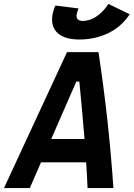

<svg xmlns="http://www.w3.org/2000/svg" viewBox="-52 -960 682 980"><path d="M-31.7 0H100.1L157.2 -131.3H387.7C390.6 -87.4 393.1 -43.9 395 0H526.9C511.2 -231.4 485.8 -462.4 450.7 -693.8H290ZM353 -758.3C459 -758.3 551.8 -802.7 603.5 -877.9L609.9 -887.2L501.5 -939.9L496.1 -932.1C461.9 -882.3 415 -853 370.6 -853C347.2 -853 335.4 -865.7 339.4 -886.7C340.8 -895.5 344.7 -906.7 349.1 -917L231 -931.6C224.6 -918.9 218.8 -900.9 215.8 -883.8C202.6 -804.7 253.4 -758.3 353 -758.3ZM209.5 -250.5 337.4 -543.5H353C362.3 -445.8 371.6 -348.1 379.4 -250.5Z"/></svg>

Font: Cascadia Code NF
Style: Bold Italic
Weight: 700
Italic angle: -10°
Monospace: yes
Designer: Aaron Bell
Foundry: Saja Typeworks
Version: Version 2404.023